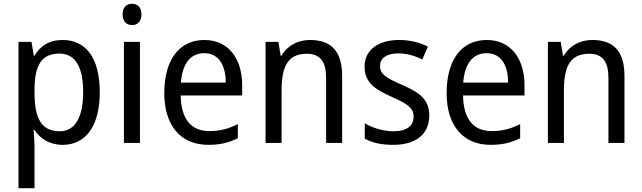

<svg xmlns="http://www.w3.org/2000/svg" viewBox="-20 -758 3406 1018"><path d="M312 -546C239 -546 194 -514 163 -463H159L147 -536H78V240H163V13C163 -11 160 -45 158 -69H163C192 -24 241 10 313 10C433 10 509 -88 509 -269C509 -454 433 -546 312 -546ZM295 -474C382 -474 421 -398 421 -269C421 -142 381 -62 297 -62C198 -62 163 -132 163 -268V-286C164 -413 201 -474 295 -474Z M681 -738C651 -738 630 -720 630 -681C630 -644 651 -625 681 -625C709 -625 730 -644 730 -681C730 -719 709 -738 681 -738ZM722 -536H637V0H722Z M1064 -546C932 -546 851 -443 851 -264C851 -94 937 10 1084 10C1147 10 1192 -1 1241 -25V-100C1191 -75 1147 -63 1090 -63C993 -63 940 -127 938 -252H1264V-306C1264 -447 1191 -546 1064 -546ZM1063 -476C1142 -476 1177 -409 1177 -320H939C947 -421 990 -476 1063 -476Z M1623 -546C1562 -546 1504 -518 1473 -463H1468L1456 -536H1388V0H1473V-278C1473 -408 1507 -473 1608 -473C1678 -473 1709 -430 1709 -345V0H1794V-355C1794 -487 1736 -546 1623 -546Z M2256 -147C2256 -231 2203 -268 2114 -307C2025 -346 1995 -364 1995 -409C1995 -449 2030 -475 2092 -475C2137 -475 2180 -462 2219 -443L2249 -511C2204 -533 2154 -546 2096 -546C1987 -546 1913 -494 1913 -405C1913 -319 1969 -284 2060 -243C2148 -205 2173 -181 2173 -140C2173 -92 2139 -62 2065 -62C2009 -62 1951 -82 1914 -104V-23C1951 -2 1999 10 2065 10C2183 10 2256 -44 2256 -147Z M2561 -546C2429 -546 2348 -443 2348 -264C2348 -94 2434 10 2581 10C2644 10 2689 -1 2738 -25V-100C2688 -75 2644 -63 2587 -63C2490 -63 2437 -127 2435 -252H2761V-306C2761 -447 2688 -546 2561 -546ZM2560 -476C2639 -476 2674 -409 2674 -320H2436C2444 -421 2487 -476 2560 -476Z M3120 -546C3059 -546 3001 -518 2970 -463H2965L2953 -536H2885V0H2970V-278C2970 -408 3004 -473 3105 -473C3175 -473 3206 -430 3206 -345V0H3291V-355C3291 -487 3233 -546 3120 -546Z"/></svg>

Font: Noto Sans Gujarati UI SemiCondensed
Style: Regular
Weight: 400
Width: 4
Designer: Jelle Bosma - Monotype Design Team, Universal Thirst
Foundry: Monotype Imaging Inc.
Version: Version 2.106